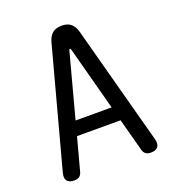

<svg xmlns="http://www.w3.org/2000/svg" viewBox="-136 -846 872 961"><g transform="rotate(-20 300.0 -365.0)"><path d="M204 -270H396L305 -611Q303 -617 300 -617Q297 -617 295 -611ZM463 -19 416 -194H184L137 -19Q133 -5 123.5 2.5Q114 10 95 10Q69 10 58 -4.5Q47 -19 55 -48L225 -681Q233 -710 251 -725Q269 -740 300 -740Q331 -740 349 -725Q367 -710 375 -681L545 -48Q553 -19 542 -4.5Q531 10 505 10Q486 10 476.5 2.5Q467 -5 463 -19Z"/></g></svg>

Font: Maple Mono NF
Style: Regular
Weight: 400
Monospace: yes
Designer: subframe7536
Version: Version 7.000